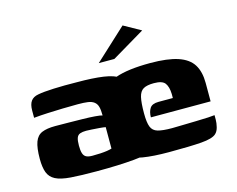

<svg xmlns="http://www.w3.org/2000/svg" viewBox="-87 -724 1058 857"><g transform="rotate(-15 442.0 -295.0)"><path d="M262 4Q188 4 142 0.5Q96 -3 72 -15.5Q48 -28 39 -52Q30 -76 30 -115Q30 -166 40 -193Q50 -220 73 -229.5Q96 -239 134 -239Q160 -239 193.5 -238.5Q227 -238 259.5 -237.5Q292 -237 317.5 -235Q343 -233 351 -230Q351 -255 347 -270Q343 -285 332 -293.5Q321 -302 303 -304.5Q285 -307 257 -307Q222 -307 186.5 -306Q151 -305 117.5 -303.5Q84 -302 53 -299V-332Q53 -361 64 -376Q75 -391 98 -395Q123 -400 171.5 -402Q220 -404 278 -403Q352 -403 400.5 -396Q449 -389 476 -370Q503 -351 513.5 -314.5Q524 -278 524 -219V-22Q504 -9 434.5 -2.5Q365 4 262 4ZM261 -68Q281 -68 298 -69Q315 -70 328.5 -72Q342 -74 351 -77V-176Q341 -178 322.5 -179.5Q304 -181 287 -182Q270 -183 262 -183Q245 -183 234 -179Q223 -175 218.5 -163Q214 -151 214 -127Q214 -105 218 -92Q222 -79 232 -73.5Q242 -68 261 -68ZM596 5Q522 5 474.5 -3Q427 -11 400.5 -31.5Q374 -52 363 -90Q352 -128 352 -187Q352 -267 375 -313.5Q398 -360 455.5 -380.5Q513 -401 616 -401Q697 -401 744.5 -385Q792 -369 812.5 -336Q833 -303 833 -251V-166H557Q557 -191 567.5 -207.5Q578 -224 608 -224H674V-243Q673 -276 660.5 -293Q648 -310 609 -310Q577 -310 560.5 -300.5Q544 -291 538 -265.5Q532 -240 532 -191Q532 -149 540 -128.5Q548 -108 570.5 -101.5Q593 -95 636 -95Q653 -95 683.5 -96Q714 -97 746.5 -97.5Q779 -98 804 -99.5Q829 -101 834 -102V-81Q834 -66 829.5 -47.5Q825 -29 814 -19Q797 -3 745 1Q693 5 596 5ZM395 -460 541 -595 620 -551 467 -460Z"/></g></svg>

Font: Genos ExtraBold
Style: Regular
Weight: 800
Designer: Robert E. Leuschke
Foundry: Robert E. Leuschke
Version: Version 1.010